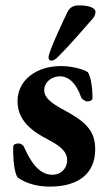

<svg xmlns="http://www.w3.org/2000/svg" viewBox="-20 -678 400 712"><path d="M170 -453C177 -453 187 -458 197 -469C239 -511 285 -565 324 -609C332 -618 334 -627 334 -634C334 -650 307 -658 275 -658C252 -658 240 -652 230 -633C218 -608 160 -487 160 -465C160 -456 165 -453 170 -453ZM165 14C274 14 333 -37 333 -124C333 -194 298 -227 212 -273C173 -294 144 -315 144 -343C144 -374 172 -395 202 -395C235 -395 263 -369 281 -317C283 -311 295 -302 305 -302C315 -302 323 -307 323 -313C323 -357 316 -397 305 -411C291 -420 250 -433 206 -433C115 -433 45 -381 45 -303C45 -229 101 -190 159 -160C197 -140 229 -119 229 -84C229 -56 209 -30 174 -30C126 -30 95 -75 70 -131C68 -138 59 -146 49 -146C37 -146 29 -142 29 -134C28 -87 33 -39 45 -20C79 4 121 14 165 14Z"/></svg>

Font: EB Garamond
Style: Bold
Weight: 700
Designer: Georg Duffner and Octavio Pardo
Foundry: Georg Duffner
Version: Version 1.000;PS 001.000;hotconv 1.0.88;makeotf.lib2.5.64775